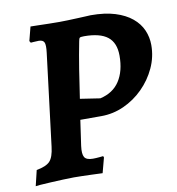

<svg xmlns="http://www.w3.org/2000/svg" viewBox="-76 -715 731 791"><g transform="rotate(-10 290.0 -319.0)"><path d="M103.1 -643.2Q113.8 -643.2 134.4 -642.6Q155 -642.1 179.1 -641.5Q203.2 -641 223.9 -641Q237 -641 258.7 -641.7Q280.4 -642.4 302.6 -643.4Q324.8 -644.4 339.9 -645.1Q355 -645.9 355 -645.9Q414.4 -645.9 456.8 -632.7Q499.2 -619.5 526.7 -596.7Q554.2 -573.9 567.1 -544.3Q580 -514.7 580 -481.8Q580 -431.6 558.9 -386.3Q537.9 -341 502.2 -305.4Q466.5 -269.8 421 -249.3Q375.6 -228.9 326.5 -228.9H238.5L223.2 -122.6Q218.7 -89.2 226.8 -75.7Q234.8 -62.2 262.1 -62.2Q274.3 -62.2 289.7 -63.7Q305.2 -65.3 305.2 -65.3Q305.6 -63.8 306.3 -62.4Q307.1 -60.9 307.5 -59.5L290.8 3.5Q290.8 3.5 277.3 3Q263.8 2.5 244 1.7Q224.2 1 204.3 0.5Q184.4 0 171.1 0Q152.9 0 126 1.2Q99.1 2.5 72.8 3.7Q46.4 4.9 28.6 6.4Q10.7 7.9 10.1 8.5L25.7 -56.6Q66.1 -63.7 81.9 -80.6Q97.6 -97.4 102.6 -140L150.1 -525.3Q154.1 -556.9 149 -568.1Q143.9 -579.3 126 -579.3Q116.7 -579.3 104.7 -578.3Q92.7 -577.3 92.7 -577.3L88 -584.9ZM335 -301.8Q389.5 -314.1 416.5 -355.5Q443.5 -396.9 443.5 -461.3Q443.5 -515.1 411.8 -540.2Q380.1 -565.4 313 -565.4Q298 -565.4 295 -562.5Q292 -559.6 290 -547.8Q279.7 -496 270 -435.4Q260.3 -374.7 251.7 -314.5Z"/></g></svg>

Font: Alegreya
Style: Italic
Weight: 400
Italic angle: -7°
Designer: Juan Pablo del Peral
Foundry: Huerta Tipografica
Version: Version 2.009